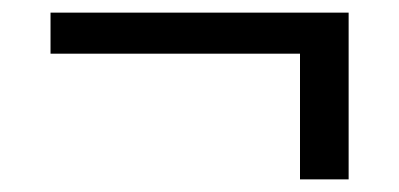

<svg xmlns="http://www.w3.org/2000/svg" viewBox="-20 -284 632 304"><path d="M60 -199V-264H532V-199ZM455 0V-264H532V0Z"/></svg>

Font: Eczar
Style: Regular
Weight: 400
Designer: Vaibhav Singh
Foundry: Rosetta Type Foundry
Version: Version 2.000